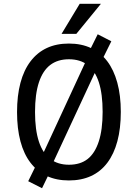

<svg xmlns="http://www.w3.org/2000/svg" viewBox="-20 -944 728 1014"><path d="M344 9Q278 9 227.5 -14.5Q177 -38 141.5 -84Q106 -130 88 -197.5Q70 -265 70 -352Q70 -439 88 -506.5Q106 -574 141.5 -620.5Q177 -667 227.5 -690.5Q278 -714 344 -714Q410 -714 461 -690Q512 -666 546.5 -620.5Q581 -575 599.5 -507.5Q618 -440 618 -353Q618 -266 600 -198.5Q582 -131 547 -84.5Q512 -38 461 -14.5Q410 9 344 9ZM344 -74Q404 -74 442.5 -104Q481 -134 501.5 -196.5Q522 -259 522 -353Q522 -448 502 -509.5Q482 -571 442.5 -601Q403 -631 344 -631Q285 -631 245.5 -601Q206 -571 185.5 -509Q165 -447 165 -352Q165 -258 185.5 -196Q206 -134 246 -104Q286 -74 344 -74ZM202 50 129 13 180 -91 210 -138 433 -620 447 -664 496 -763 568 -726 517 -623 488 -575 264 -93 250 -49ZM305 -765 401 -924H513L383 -765Z"/></svg>

Font: Nunito Sans 7pt Condensed Medium
Style: Regular
Weight: 500
Width: 3
Designer: Vernon Adams
Foundry: Vernon Adams
Version: Version 3.101;gftools[0.9.27]